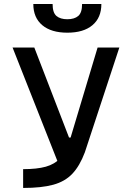

<svg xmlns="http://www.w3.org/2000/svg" viewBox="-20 -928 626 948"><path d="M94.2 0V-92.8Q162.6 -92.8 206.3 -105Q250 -117.2 277.1 -147Q304.2 -176.8 322.8 -229.5L461.9 -693.4H569.3L398.9 -175.8Q373.5 -108.4 337.2 -70.1Q300.8 -31.7 242.9 -15.9Q185.1 0 94.2 0ZM277.3 -97.7 42 -693.4H149.4L320.8 -249H337.4ZM312.5 -766.6Q232.9 -766.6 188.7 -803.7Q144.5 -840.8 144.5 -908.2H239.7Q239.7 -865.2 258.8 -849.1Q277.8 -833 312.5 -833Q347.2 -833 366.2 -849.1Q385.3 -865.2 385.3 -908.2H480.5Q480.5 -840.8 436.5 -803.7Q392.6 -766.6 312.5 -766.6Z"/></svg>

Font: Cascadia Mono PL
Style: Regular
Weight: 400
Monospace: yes
Designer: Aaron Bell
Foundry: Saja Typeworks
Version: Version 2102.003